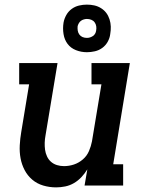

<svg xmlns="http://www.w3.org/2000/svg" viewBox="-20 -803 640 831"><path d="M223 8Q194 8 167 0Q140 -8 119.5 -25.5Q99 -43 86.5 -67Q74 -91 69 -118Q64 -145 65.5 -174Q67 -203 72 -232L106 -438H63V-530H229L177 -217Q174 -201 173.5 -185.5Q173 -170 175 -155Q177 -140 183.5 -126Q190 -112 201 -102.5Q212 -93 226.5 -88.5Q241 -84 257 -84Q279 -84 300 -91Q321 -98 338.5 -113Q356 -128 365 -149Q374 -170 378 -191L419 -438H376V-530H542L470 -92H513V0H346L358 -70Q347 -52 332.5 -36.5Q318 -21 300 -10.5Q282 0 262 4Q242 8 223 8ZM356 -577Q331 -577 308.5 -586Q286 -595 272.5 -613Q259 -631 255 -655.5Q251 -680 255 -705Q258 -722 267 -738Q276 -754 290.5 -764.5Q305 -775 322 -779Q339 -783 356 -783Q373 -783 388.5 -779.5Q404 -776 417.5 -767.5Q431 -759 440 -747Q449 -735 454 -719.5Q459 -704 459.5 -688Q460 -672 457 -655Q455 -638 446 -622Q437 -606 422.5 -595.5Q408 -585 390.5 -581Q373 -577 356 -577ZM356 -639Q363 -639 369.5 -641Q376 -643 382 -647Q388 -651 391.5 -657Q395 -663 396 -670Q398 -680 396.5 -689.5Q395 -699 389.5 -706.5Q384 -714 375 -717.5Q366 -721 356 -721Q350 -721 343 -719Q336 -717 330.5 -713Q325 -709 321.5 -703Q318 -697 316 -690Q315 -680 316.5 -670.5Q318 -661 323.5 -653.5Q329 -646 337.5 -642.5Q346 -639 356 -639Z"/></svg>

Font: Iosevka Curly Slab SmBdExObl
Style: Regular
Weight: 600
Width: 7
Italic angle: -9°
Monospace: yes
Designer: Belleve Invis
Foundry: Belleve Invis
Version: Version 11.1.0; ttfautohint (v1.8.3)